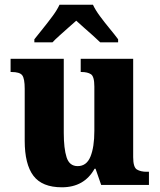

<svg xmlns="http://www.w3.org/2000/svg" viewBox="-20 -786 678 816"><path d="M243 10Q159 10 122 -39Q85 -88 85 -188V-409Q85 -452 74.5 -466Q64 -480 29 -480H25V-536H251V-222Q251 -155 263 -117.5Q275 -80 310 -80Q348 -80 364.5 -120.5Q381 -161 381 -230V-418Q381 -461 366.5 -470.5Q352 -480 326 -480H323V-536H546V-118Q546 -75 562 -65.5Q578 -56 603 -56H613V0H410L386 -69H382Q338 10 243 10ZM126 -619Q141 -638 162 -664Q183 -690 203 -717Q223 -744 233 -766H375Q385 -744 405 -717Q425 -690 446.5 -664Q468 -638 482 -619V-606H406Q395 -617 376.5 -633.5Q358 -650 338 -667.5Q318 -685 304 -698Q289 -685 270 -668Q251 -651 232.5 -634.5Q214 -618 203 -606H126Z"/></svg>

Font: Noto Serif SemiCondensed ExtraBold
Style: Regular
Weight: 800
Width: 4
Designer: Monotype Design Team
Foundry: Monotype Imaging Inc.
Version: Version 2.015